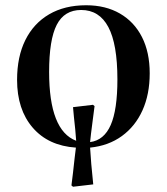

<svg xmlns="http://www.w3.org/2000/svg" viewBox="-20 -549 635 731"><path d="M258 162 252 157Q255 136 258 108Q261 80 264 54Q267 28 269 13Q164 6 104.5 -63Q45 -132 45 -245Q45 -333 76.5 -396.5Q108 -460 167 -494.5Q226 -529 308 -529Q382 -529 436.5 -497.5Q491 -466 520.5 -408Q550 -350 550 -270Q550 -190 522.5 -129Q495 -68 444 -31Q393 6 323 13Q324 34 327.5 75.5Q331 117 335 153ZM323 -8Q376 -15 401.5 -73Q427 -131 427 -247Q427 -381 392.5 -446Q358 -511 289 -511Q225 -511 196 -454.5Q167 -398 167 -275Q167 -52 270 -13Q269 -32 266.5 -56Q264 -80 261.5 -103Q259 -126 258 -141L334 -150L340 -145Q337 -119 333 -91Q329 -63 326.5 -40Q324 -17 323 -8Z"/></svg>

Font: Literata 72pt Medium
Style: Regular
Weight: 500
Designer: Latin by Veronika Burian and Jose Scaglione. Greek by Irene Vlachou. Cyrillic by Vera Evstafieva.
Foundry: TypeTogether
Version: Version 3.002